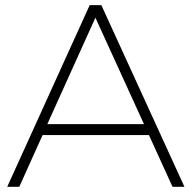

<svg xmlns="http://www.w3.org/2000/svg" viewBox="-20 -719 738 739"><path d="M7.8 0 325.2 -699.2H370.1L689.9 0H644L553.2 -199.2H144L54.2 0ZM162.1 -241.2H534.2L347.2 -650.9Z"/></svg>

Font: Montserrat Ultra Light
Style: Regular
Weight: 200
Designer: Julieta Ulanovsky
Foundry: Julieta Ulanovsky
Version: Version 3.001;PS 003.001;hotconv 1.0.70;makeotf.lib2.5.58329